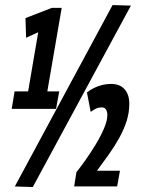

<svg xmlns="http://www.w3.org/2000/svg" viewBox="-20 -735 560 758"><path d="M26.2 -305.3 37.6 -374.1H91L130.9 -607.7L83 -585.9L80.6 -663.6L184.6 -703.9H223.6L166.8 -374.1H213.8L201.3 -305.3ZM109.5 3.3 38.5 1.2 424.4 -715 496.8 -712.9ZM272.8 0.9 281.6 -55.1Q296.9 -73.8 317.4 -103Q338 -132.1 357.8 -164.7Q377.7 -197.4 390.7 -228.1Q403.8 -258.8 403.8 -280.2Q403.8 -293.8 398.7 -302.4Q393.6 -311.1 381.7 -311.1Q370 -311.1 360.3 -306.8Q350.6 -302.5 338.1 -293.2L323.2 -370Q336.4 -380.6 351.5 -387.9Q366.6 -395.3 383.5 -399.5Q400.3 -403.7 418 -403.7Q436 -403.7 449.5 -398.3Q462.9 -392.9 472.1 -382.4Q481.3 -372 485.9 -357.5Q490.5 -343 490.5 -325.5Q490.5 -290.5 479.9 -257.1Q469.2 -223.8 451.1 -191Q432.9 -158.1 410.1 -126Q387.2 -93.8 362.8 -60.9H453.6L442.5 0.9Z"/></svg>

Font: Georama
Style: Italic
Weight: 400
Width: 2
Italic angle: -9°
Designer: Jean-Baptiste Levee
Foundry: Production Type
Version: Version 1.000